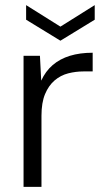

<svg xmlns="http://www.w3.org/2000/svg" viewBox="-20 -730 410 750"><path d="M72 0V-512H136L141 -415Q158 -452 186 -476Q214 -500 253 -512Q292 -524 342 -524V-451H306Q276 -451 246.5 -443.5Q217 -436 193.5 -416Q170 -396 156 -362.5Q142 -329 142 -278V0ZM216 -571 82 -653V-710L216 -626L350 -710V-653Z"/></svg>

Font: DM Sans 12pt Light
Style: Regular
Weight: 300
Version: Version 4.004;gftools[0.9.30]